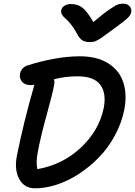

<svg xmlns="http://www.w3.org/2000/svg" viewBox="-20 -976 734 1044"><path d="M649.9 -956.1Q671.4 -956.1 683.8 -943.1Q696.3 -930.2 693.8 -911.1Q692.4 -896.5 674.6 -878.7Q656.7 -860.8 594.2 -815.9Q579.1 -805.2 558.6 -790Q538.1 -774.9 530.3 -769.5Q522.5 -764.2 510.5 -757.6Q498.5 -751 489.7 -749Q481 -747.1 469.2 -747.1Q441.9 -747.1 426.3 -757.6Q410.6 -768.1 397 -795.9Q382.3 -823.7 364.5 -845.2Q346.7 -866.7 335.2 -876Q323.7 -885.3 317.1 -896.5Q310.5 -907.7 313 -920.9Q315.9 -935.5 330.8 -944.8Q345.7 -954.1 365.2 -954.1Q402.3 -954.1 428 -934.3Q453.6 -914.6 487.8 -856Q542 -902.3 575.9 -925.3Q609.9 -948.2 622.1 -952.1Q634.3 -956.1 649.9 -956.1ZM170.9 47.9Q111.8 47.9 84.5 -2.7Q57.1 -53.2 71.8 -128.9Q108.4 -312 167 -515.1Q155.3 -513.2 147.9 -513.2Q115.7 -513.2 100.1 -531.2Q84.5 -549.3 88.9 -575.2Q91.3 -590.3 102.8 -603.3Q114.3 -616.2 132.8 -621.1Q195.3 -641.6 270.8 -655.8Q346.2 -669.9 414.1 -669.9Q507.3 -669.9 568.1 -631.8Q628.9 -593.8 650.4 -528.3Q671.9 -462.9 655.8 -378.9Q641.1 -306.6 604.7 -239.3Q568.4 -171.9 518.3 -120.6Q468.3 -69.3 409.9 -31Q351.6 7.3 289.8 27.6Q228 47.9 170.9 47.9ZM185.1 -147.9Q174.8 -90.3 183.1 -56.2Q320.3 -80.1 419.4 -173.1Q518.6 -266.1 543.9 -388.2Q559.6 -468.8 525.4 -514.9Q491.2 -561 400.9 -561Q334 -561 272.9 -544.9Q277.8 -532.2 274.9 -518.1Q267.6 -473.1 234.4 -353.5Q201.2 -233.9 185.1 -147.9Z"/></svg>

Font: Shantell Sans Bouncy
Style: Italic
Weight: 500
Italic angle: -11.31°
Designer: Stephen Nixon, Anya Danilova, Shantell Martin
Foundry: Arrow Type
Version: Version 1.006;[9816181b4]